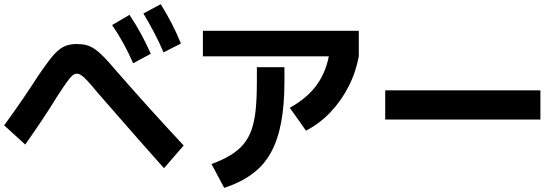

<svg xmlns="http://www.w3.org/2000/svg" viewBox="-20 -889 2680 921"><path d="M618.9 -585.6Q596.7 -635.6 572.8 -679.4Q548.9 -723.3 517.8 -768.9L601.1 -817.8Q632.2 -771.1 656.7 -726.1Q681.1 -681.1 703.3 -631.1ZM764.4 -637.8Q743.3 -687.8 719.4 -732.8Q695.6 -777.8 667.8 -824.4L751.1 -868.9Q780 -822.2 803.9 -776.1Q827.8 -730 847.8 -680ZM766.7 -82.2Q702.2 -154.4 648.3 -215.6Q594.4 -276.7 546.7 -331.7Q498.9 -386.7 451.1 -441.1Q420 -478.9 401.1 -499.4Q382.2 -520 370.6 -527.8Q358.9 -535.6 347.8 -535.6Q337.8 -535.6 327.2 -526.7Q316.7 -517.8 300 -494.4Q283.3 -471.1 254.4 -426.7Q224.4 -377.8 187.8 -322.2Q151.1 -266.7 101.1 -195.6L0 -287.8Q51.1 -357.8 91.1 -416.7Q131.1 -475.6 163.3 -525.6Q194.4 -571.1 217.2 -601.1Q240 -631.1 260 -647.8Q280 -664.4 300.6 -671.1Q321.1 -677.8 347.8 -677.8Q374.4 -677.8 393.9 -672.8Q413.3 -667.8 433.3 -654.4Q453.3 -641.1 478.3 -615.6Q503.3 -590 538.9 -547.8Q624.4 -450 702.8 -363.3Q781.1 -276.7 861.1 -191.1Z M994.4 -102.2Q1046.7 -121.1 1084.4 -143.9Q1122.2 -166.7 1147.2 -196.1Q1172.2 -225.6 1186.7 -266.7Q1201.1 -307.8 1206.7 -364.4Q1212.2 -421.1 1212.2 -498.9V-566.7H1344.4V-498.9Q1344.4 -384.4 1328.3 -300Q1312.2 -215.6 1278.3 -155Q1244.4 -94.4 1188.9 -53.9Q1133.3 -13.3 1055.6 12.2ZM953.3 -618.9V-741.1H1701.1V-618.9ZM1370 -372.2Q1455.6 -418.9 1502.2 -485.6Q1548.9 -552.2 1561.1 -642.2L1701.1 -618.9Q1686.7 -541.1 1651.1 -472.2Q1615.6 -403.3 1563.9 -349.4Q1512.2 -295.6 1447.8 -262.2Z M1827.8 -315.6V-455.6H2572.2V-315.6Z"/></svg>

Font: Paperlogy 7 Bold
Style: Regular
Weight: 700
Designer: redesigned by Lee Juim, glyphs from Gmarket Sans & Montserrat
Foundry: PT&
Version: Version 1.001